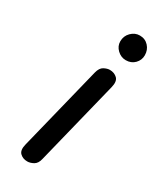

<svg xmlns="http://www.w3.org/2000/svg" viewBox="-197 -834 740 896"><g transform="rotate(30 173.0 -386.0)"><path d="M277 -639Q251 -639 231 -658Q211 -677 211 -703Q211 -732 231 -752Q251 -772 277 -772Q306 -772 324.5 -752Q343 -732 343 -703Q343 -677 324.5 -658Q306 -639 277 -639ZM115 0Q91 0 75.5 -15Q60 -30 69 -65L181 -517Q188 -545 205 -554Q222 -563 236 -563Q260 -563 276 -548Q292 -533 283 -497L171 -45Q165 -19 148 -9.5Q131 0 115 0Z"/></g></svg>

Font: Edu TAS Beginner SemiBold
Style: Regular
Weight: 600
Version: Version 1.003